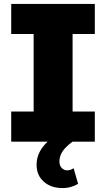

<svg xmlns="http://www.w3.org/2000/svg" viewBox="-20 -720 539 976"><path d="M349 -547V-153H462V0H37V-153H151V-547H37V-700H462V-547ZM166 118Q166 67 199.5 24.5Q233 -18 296 -46L349 0Q312 27 297 51Q282 75 282 101Q282 121 293.5 133.5Q305 146 322 146Q338 146 354 135L377 214Q362 224 341.5 230Q321 236 298 236Q239 236 202.5 203.5Q166 171 166 118Z"/></svg>

Font: Montserrat Alternates ExtraBold
Style: Regular
Weight: 800
Designer: Julieta Ulanovsky
Foundry: Julieta Ulanovsky
Version: Version 7.200